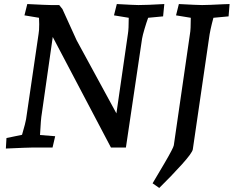

<svg xmlns="http://www.w3.org/2000/svg" viewBox="-20 -730 1156 950"><path d="M12 -47 89 -63Q107 -125 109 -140L171 -563Q174 -578 174 -610L173 -642L101 -654L115 -710Q213 -705 232 -705H273L289 -685L359 -531L556 -169L613 -563Q617 -586 617 -642L544 -654L558 -710Q646 -705 665 -705Q706 -705 793 -710L787 -649L713 -642Q704 -617 695 -586.5Q686 -556 683 -539L603 0H529L241 -547L187 -169Q182 -142 178 -62L253 -56L240 0H140Q119 0 9 5ZM840 -11 920 -563Q924 -583 924 -642L851 -654L865 -710Q958 -705 980 -705Q1009 -705 1085 -709L1116 -710L1111 -649L1036 -642Q1019 -580 1014 -539L934 9Q931 27 880 83.5Q829 140 768 200L735 177Q751 151 794.5 76.5Q838 2 840 -11Z"/></svg>

Font: Andada Pro Medium
Style: Italic
Weight: 500
Italic angle: -7°
Designer: Carolina Giovagnoli
Foundry: Huerta Tipografica
Version: Version 3.005; ttfautohint (v1.8.4)